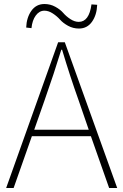

<svg xmlns="http://www.w3.org/2000/svg" viewBox="-20 -936 613 956"><path d="M435.5 -914.1 463.9 -912.1Q461.9 -861.3 438 -827.6Q414.1 -793.9 373 -793.9Q343.8 -793.9 318.8 -807.6Q293.9 -821.3 278.8 -838.4Q263.7 -855.5 242.7 -869.1Q221.7 -882.8 201.2 -882.8Q175.8 -882.8 158.2 -858.9Q140.6 -835 136.7 -795.9L110.4 -798.8Q112.3 -848.6 136.2 -882.3Q160.2 -916 201.2 -916Q230.5 -916 255.4 -902.3Q280.3 -888.7 294.9 -871.6Q309.6 -854.5 330.6 -840.8Q351.6 -827.1 372.1 -827.1Q423.8 -827.1 435.5 -914.1ZM150.4 -290H421.9L372.1 -434.6Q329.1 -554.7 289.1 -688.5H285.2Q250 -573.2 201.2 -434.6ZM523.4 0 432.6 -257.8H138.7L47.9 0H10.7L269.5 -725.6H302.7L563.5 0Z"/></svg>

Font: Gen Shin Gothic ExtraLight
Style: Regular
Weight: 100
Designer: [Source Han Sans]
Ryoko NISHIZUKA  (kana & ideographs); Paul D. Hunt (Latin, Greek & Cyrillic); Wenlong ZHANG  (bopomofo
Version: Version 1.002.20150607